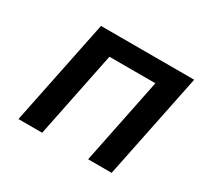

<svg xmlns="http://www.w3.org/2000/svg" viewBox="-111 -636 814 778"><g transform="rotate(30 296.0 -247.0)"><path d="M156 -494H592L491 0H381L463 -403H248L166 0H55Z"/></g></svg>

Font: Codetta
Style: Bold Italic
Weight: 700
Italic angle: -11°
Designer: Ulrich Proeller
Foundry: PROSA GmbH
Version: Version 2.00;September 29, 2018;FontCreator 11.5.0.2427 64-b